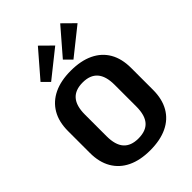

<svg xmlns="http://www.w3.org/2000/svg" viewBox="-277 -1095 1228 1228"><g transform="rotate(-45 337.5 -481.0)"><path d="M337 10Q247 10 183.5 -20.5Q120 -51 86 -109.5Q52 -168 52 -251V-449Q52 -533 86 -591Q120 -649 183.5 -679.5Q247 -710 337 -710Q428 -710 492 -679.5Q556 -649 589.5 -591Q623 -533 623 -449V-251Q623 -168 589.5 -109.5Q556 -51 492 -20.5Q428 10 337 10ZM337 -97Q406 -97 439 -135Q472 -173 472 -252V-448Q472 -526 438.5 -564.5Q405 -603 338 -603Q270 -603 236.5 -564.5Q203 -526 203 -448V-252Q203 -173 236.5 -135Q270 -97 337 -97ZM381 -894 198 -748 150 -796 302 -972ZM583 -894 400 -748 352 -796 504 -972Z"/></g></svg>

Font: Pathway Extreme SemiCondensed
Style: Bold
Weight: 700
Width: 4
Version: Version 1.001;gftools[0.9.26]